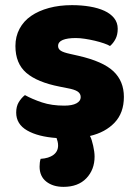

<svg xmlns="http://www.w3.org/2000/svg" viewBox="-20 -522 532 747"><path d="M330 7Q334 14 337 24Q340 34 342.5 45Q345 56 346.5 67Q348 78 348 87Q348 138 316 171.5Q284 205 227 205Q186 205 160 184.5Q134 164 134 126Q134 109 138 96Q170 94 188 80.5Q206 67 206 44Q206 36 204 28Q202 20 200 15Q128 10 85.5 -14.5Q43 -39 43 -84Q43 -108 53 -124.5Q63 -141 77 -152Q106 -136 143.5 -123.5Q181 -111 230 -111Q261 -111 277.5 -120Q294 -129 294 -144Q294 -158 282 -166Q270 -174 242 -179L212 -185Q125 -202 82.5 -238.5Q40 -275 40 -343Q40 -380 56 -410Q72 -440 101 -460Q130 -480 170.5 -491Q211 -502 260 -502Q297 -502 329.5 -496.5Q362 -491 386 -480Q410 -469 424 -451.5Q438 -434 438 -410Q438 -387 429.5 -370.5Q421 -354 408 -343Q400 -348 384 -353.5Q368 -359 349 -363.5Q330 -368 310.5 -371Q291 -374 275 -374Q242 -374 224 -366.5Q206 -359 206 -343Q206 -332 216 -325Q226 -318 254 -312L285 -305Q381 -283 421.5 -244.5Q462 -206 462 -145Q462 -83 426 -45Q390 -7 330 7Z"/></svg>

Font: Baloo Bhai
Style: Regular
Weight: 400
Designer: Supriya Tembe, Noopur Datye and Ek Type
Foundry: Ek Type
Version: Version 1.443;PS 1.000;hotconv 16.6.51;makeotf.lib2.5.65220;